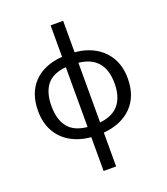

<svg xmlns="http://www.w3.org/2000/svg" viewBox="-175 -879 1075 1239"><g transform="rotate(-20 362.5 -260.0)"><path d="M320 240V8Q241 1 181 -33.5Q121 -68 88 -127.5Q55 -187 55 -268Q55 -390 124 -462Q193 -534 320 -544V-760H406V-544Q486 -537 545.5 -502Q605 -467 638 -408Q671 -349 671 -268Q671 -147 600.5 -75Q530 -3 406 8V240ZM320 -62V-473Q228 -464 187.5 -412Q147 -360 147 -268Q147 -176 188 -123.5Q229 -71 320 -62ZM406 -62Q496 -72 538 -124.5Q580 -177 580 -268Q580 -453 406 -472Z"/></g></svg>

Font: Go Noto Kurrent-Regular
Style: Regular
Weight: 400
Designer: Monotype Design Team
Foundry: Monotype Imaging Inc.
Version: Version 2.012; ttfautohint (v1.8.4.7-5d5b)